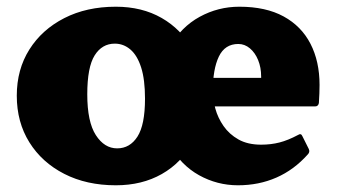

<svg xmlns="http://www.w3.org/2000/svg" viewBox="-20 -536 1008 572"><path d="M325 16Q238 16 171.5 -18Q105 -52 67.5 -112Q30 -172 30 -251Q30 -329 67.5 -388.5Q105 -448 171.5 -482Q238 -516 325 -516Q403 -516 461.5 -482.5Q520 -449 553 -389.5Q586 -330 586 -251Q586 -172 553.5 -111.5Q521 -51 462 -17.5Q403 16 325 16ZM329 -94Q367 -94 389.5 -129Q412 -164 412 -242Q412 -299 400.5 -335Q389 -371 368.5 -388.5Q348 -406 322 -406Q284 -406 262 -371Q240 -336 240 -255Q240 -173 265.5 -133.5Q291 -94 329 -94ZM689 16Q627 16 573 -14Q519 -44 485.5 -103.5Q452 -163 452 -251Q452 -338 486 -397Q520 -456 575 -486Q630 -516 693 -516Q772 -516 825 -487Q878 -458 905 -405.5Q932 -353 932 -283Q932 -271 931.5 -258Q931 -245 930 -229Q928 -219 919 -219H604V-304H787L758 -293Q758 -298 758 -301Q758 -304 758 -308Q758 -335 749 -357Q740 -379 724.5 -392Q709 -405 690 -405Q650 -405 632 -367.5Q614 -330 614 -264Q614 -240 621.5 -212.5Q629 -185 646 -160.5Q663 -136 690.5 -120.5Q718 -105 758 -105Q787 -105 812.5 -111.5Q838 -118 868 -134Q877 -140 881 -130L900 -92Q904 -83 897 -76Q856 -30 803.5 -7Q751 16 689 16Z"/></svg>

Font: Hahmlet Black
Style: Regular
Weight: 900
Version: Version 1.002